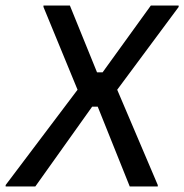

<svg xmlns="http://www.w3.org/2000/svg" viewBox="-47 -670 662 690"><path d="M-26.7 0V-5L231.7 -347.5L109.2 -645V-650H204.2L301.7 -410H321.7L495 -650H595V-645L374.2 -347.5L520 -5V0H419.2L304.2 -286.7H284.2L80 0Z"/></svg>

Font: Familjen Grotesk GF
Style: Italic
Weight: 400
Designer: Anders Wikstroem, Jonas Baeckman, Matilda Gysing, Kristian Moeller
Foundry: Familjen STHML AB
Version: Version 2.000; Beta; Release 4; Build 6